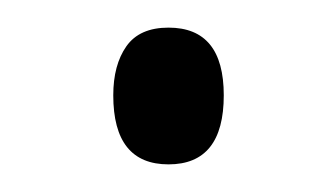

<svg xmlns="http://www.w3.org/2000/svg" viewBox="-20 -112 243 139"><path d="M62 -43Q62 -65 71.5 -78.5Q81 -92 102 -92Q142 -92 142 -43Q142 7 102 7Q62 7 62 -43Z"/></svg>

Font: Noto Sans Myanmar ExtraCondensed Light
Style: Regular
Weight: 300
Width: 2
Designer: Monotype Design Team
Foundry: Monotype Imaging Inc.
Version: Version 2.107; ttfautohint (v1.8.4.7-5d5b)